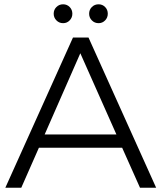

<svg xmlns="http://www.w3.org/2000/svg" viewBox="-20 -874 752 894"><path d="M273.9 -766.1Q255.4 -766.1 242.7 -779.1Q230 -792 230 -810.1Q230 -828.6 242.7 -841.3Q255.4 -854 273.9 -854Q292 -854 304.4 -841.3Q316.9 -828.6 316.9 -810.1Q316.9 -792 304.4 -779.1Q292 -766.1 273.9 -766.1ZM439 -766.1Q420.4 -766.1 407.7 -779.1Q395 -792 395 -810.1Q395 -828.6 407.7 -841.3Q420.4 -854 439 -854Q457 -854 469.5 -841.3Q481.9 -828.6 481.9 -810.1Q481.9 -792 469.5 -779.1Q457 -766.1 439 -766.1ZM631.8 0 548.8 -186H161.1L79.1 0H4.9L319.8 -699.2H392.1L707 0ZM188 -248H522L354 -626Z"/></svg>

Font: Montserrat arm Light
Style: Regular
Weight: 300
Designer: Julieta Ulanovsky
Foundry: Julieta Ulanovsky
Version: Version 6.000;PS 006.000;hotconv 1.0.88;makeotf.lib2.5.64775